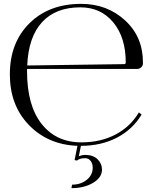

<svg xmlns="http://www.w3.org/2000/svg" viewBox="-20 -747 793 994"><path d="M121 -408 623 -415Q631 -415 631 -424Q631 -553 566.5 -631Q502 -709 396 -709Q268 -709 197.5 -632Q127 -555 121 -408ZM401 -10Q501 -10 578 -50.5Q655 -91 699 -165L713 -154Q667 -77 585.5 -34.5Q504 8 399 8L388 62Q405 55 422 55Q462 55 485 77.5Q508 100 508 131Q508 172 462 199.5Q416 227 350 227L353 209Q398 209 429 184Q460 159 460 121Q460 101 449.5 86.5Q439 72 421 72Q392 72 379 84L366 82L381 8Q228 2 129.5 -100Q31 -202 31 -362Q31 -526 132.5 -626.5Q234 -727 400 -727Q534 -727 627 -642Q720 -557 720 -424V-419Q720 -407 711 -398.5Q702 -390 689 -390H120Q120 -384 120 -378Q120 -201 195.5 -105.5Q271 -10 401 -10Z"/></svg>

Font: FoglihtenNo06
Style: Regular
Weight: 500
Designer: gluk (gluksza@wp.pl)
Foundry: gluk (gluksza@wp.pl)
Version: Version 0.76